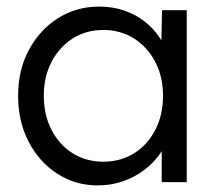

<svg xmlns="http://www.w3.org/2000/svg" viewBox="-20 -553 660 583"><path d="M35 -262Q35 -341 68 -402Q101 -463 156.5 -498Q212 -533 281 -533Q322 -533 357 -521Q392 -509 419.5 -487.5Q447 -466 465.5 -437.5Q484 -409 491 -376L469 -387L472 -522H547V0H471V-128L491 -141Q484 -111 464 -83.5Q444 -56 415.5 -35Q387 -14 351.5 -2Q316 10 277 10Q209 10 154 -25.5Q99 -61 67 -122.5Q35 -184 35 -262ZM475 -262Q475 -320 451.5 -365Q428 -410 387 -436Q346 -462 294 -462Q241 -462 200.5 -436Q160 -410 136.5 -365Q113 -320 113 -262Q113 -205 136 -159.5Q159 -114 200 -88Q241 -62 294 -62Q346 -62 387 -87.5Q428 -113 451.5 -158.5Q475 -204 475 -262Z"/></svg>

Font: Mach Light
Style: Regular
Weight: 300
Version: Version 1.002